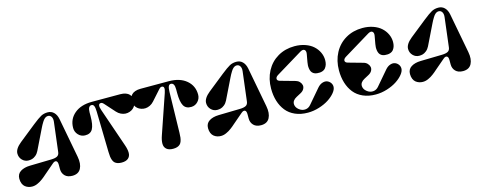

<svg xmlns="http://www.w3.org/2000/svg" viewBox="-33 -1500 5584 2240"><g transform="rotate(-15 2759.5 -380.0)"><path d="M189.9 -227.1 448.2 -232.9Q495.6 -233.9 520.3 -247.1Q544.9 -260.3 548.8 -295.9L591.8 -649.9Q596.7 -690.9 579.1 -714.4Q561.5 -737.8 529.8 -731.9Q515.1 -729 500.7 -716.6Q486.3 -704.1 472.4 -681.4Q458.5 -658.7 453.1 -648.7Q447.8 -638.7 437 -617.2L315.9 -369.1Q300.8 -338.4 277.1 -319.6Q253.4 -300.8 233.2 -295.4Q212.9 -290 190.9 -290Q146.5 -290 115.2 -322.3Q84 -354.5 84 -400.9Q84 -458.5 160.2 -520L360.8 -680.2Q432.1 -736.8 467.5 -755.9Q502.9 -774.9 548.8 -774.9Q593.3 -774.9 623 -745.4Q652.8 -715.8 663.1 -664.1L753.9 -183.1Q770.5 -95.2 741.5 -40Q712.4 15.1 638.2 15.1Q579.6 15.1 548.3 -17.1Q517.1 -49.3 517.1 -98.1V-149.9Q517.1 -189.9 498.3 -197.8Q479.5 -205.6 453.1 -182.1L355 -98.1Q350.6 -94.7 334 -80.1Q317.4 -65.4 308.6 -58.1Q299.8 -50.8 282.5 -37.6Q265.1 -24.4 251.7 -16.8Q238.3 -9.3 221.2 -1Q204.1 7.3 187 11.2Q169.9 15.1 152.8 15.1Q129.9 15.1 108.9 8.3Q87.9 1.5 69.6 -12.7Q51.3 -26.9 40.5 -52.5Q29.8 -78.1 29.8 -111.8Q29.8 -168.5 74.2 -197Q118.7 -225.6 189.9 -227.1Z M1160.6 -639.2 1321.8 -170.9Q1341.3 -115.7 1341.1 -74.2Q1340.8 -32.7 1313.5 -8.8Q1286.1 15.1 1233.9 15.1Q1205.1 15.1 1184.8 8.3Q1164.6 1.5 1151.4 -10.7Q1138.2 -22.9 1130.4 -43.7Q1122.6 -64.5 1119.4 -88.4Q1116.2 -112.3 1115.7 -146L1105 -634.8Q1104 -682.1 1095 -703.1Q1085.9 -724.1 1065.9 -724.1Q1022 -724.1 1022 -647V-603Q1022 -496.1 995.1 -448Q968.3 -399.9 901.9 -401.9Q854.5 -403.3 822 -438.5Q789.6 -473.6 789.6 -521Q789.6 -627 868.2 -693.4Q946.8 -759.8 1080.6 -759.8H1422.9Q1460 -759.8 1487.8 -749.8Q1515.6 -739.7 1530.5 -723.1Q1545.4 -706.5 1552.5 -688Q1559.6 -669.4 1559.6 -648.9Q1559.6 -621.1 1548.1 -596.9Q1536.6 -572.8 1517.8 -556.6Q1499 -540.5 1473.9 -532.2Q1448.7 -523.9 1422.9 -525.4Q1397 -526.9 1369.4 -540Q1341.8 -553.2 1319.8 -578.1L1208 -703.1Q1193.8 -719.2 1177.7 -719.2Q1132.8 -719.2 1160.6 -639.2Z M1767.6 -170.9 1928.2 -639.2Q1956.1 -719.2 1911.6 -719.2Q1895.5 -719.2 1881.3 -703.1L1769.5 -578.1Q1747.6 -553.2 1720 -540Q1692.4 -526.9 1666.3 -525.4Q1640.1 -523.9 1615 -532.2Q1589.8 -540.5 1571 -556.6Q1552.2 -572.8 1540.8 -596.9Q1529.3 -621.1 1529.3 -648.9Q1529.3 -669.4 1536.4 -688Q1543.5 -706.5 1558.6 -723.1Q1573.7 -739.7 1601.6 -749.8Q1629.4 -759.8 1666.5 -759.8H2008.3Q2142.1 -759.8 2220.7 -693.4Q2299.3 -627 2299.3 -521Q2299.3 -473.6 2267.1 -438.5Q2234.9 -403.3 2187.5 -401.9Q2121.1 -399.9 2094.2 -448Q2067.4 -496.1 2067.4 -603V-647Q2067.4 -724.1 2023.4 -724.1Q2003.4 -724.1 1994.4 -703.1Q1985.4 -682.1 1984.4 -634.8L1973.6 -146Q1973.1 -112.3 1970 -88.4Q1966.8 -64.5 1959 -43.7Q1951.2 -22.9 1938 -10.7Q1924.8 1.5 1904.5 8.3Q1884.3 15.1 1855.5 15.1Q1803.2 15.1 1775.9 -8.8Q1748.5 -32.7 1748.3 -74.2Q1748 -115.7 1767.6 -170.9Z M2469.2 -227.1 2727.5 -232.9Q2774.9 -233.9 2799.6 -247.1Q2824.2 -260.3 2828.1 -295.9L2871.1 -649.9Q2876 -690.9 2858.4 -714.4Q2840.8 -737.8 2809.1 -731.9Q2794.4 -729 2780 -716.6Q2765.6 -704.1 2751.7 -681.4Q2737.8 -658.7 2732.4 -648.7Q2727.1 -638.7 2716.3 -617.2L2595.2 -369.1Q2580.1 -338.4 2556.4 -319.6Q2532.7 -300.8 2512.5 -295.4Q2492.2 -290 2470.2 -290Q2425.8 -290 2394.5 -322.3Q2363.3 -354.5 2363.3 -400.9Q2363.3 -458.5 2439.5 -520L2640.1 -680.2Q2711.4 -736.8 2746.8 -755.9Q2782.2 -774.9 2828.1 -774.9Q2872.6 -774.9 2902.3 -745.4Q2932.1 -715.8 2942.4 -664.1L3033.2 -183.1Q3049.8 -95.2 3020.8 -40Q2991.7 15.1 2917.5 15.1Q2858.9 15.1 2827.6 -17.1Q2796.4 -49.3 2796.4 -98.1V-149.9Q2796.4 -189.9 2777.6 -197.8Q2758.8 -205.6 2732.4 -182.1L2634.3 -98.1Q2629.9 -94.7 2613.3 -80.1Q2596.7 -65.4 2587.9 -58.1Q2579.1 -50.8 2561.8 -37.6Q2544.4 -24.4 2531 -16.8Q2517.6 -9.3 2500.5 -1Q2483.4 7.3 2466.3 11.2Q2449.2 15.1 2432.1 15.1Q2409.2 15.1 2388.2 8.3Q2367.2 1.5 2348.9 -12.7Q2330.6 -26.9 2319.8 -52.5Q2309.1 -78.1 2309.1 -111.8Q2309.1 -168.5 2353.5 -197Q2397.9 -225.6 2469.2 -227.1Z M3483.9 15.1Q3397.9 15.1 3331.1 -14.2Q3264.2 -43.5 3222.7 -95.7Q3181.2 -147.9 3160.2 -216.3Q3139.2 -284.7 3139.2 -366.2Q3139.2 -483.9 3188.7 -577.1Q3238.3 -670.4 3327.6 -722.7Q3417 -774.9 3530.3 -774.9Q3600.1 -774.9 3658.4 -754.4Q3716.8 -733.9 3754.9 -699.2Q3793 -664.6 3814 -619.6Q3835 -574.7 3835 -525.9Q3835 -498 3828.4 -475.3Q3821.8 -452.6 3807.4 -433.8Q3793 -415 3766.4 -406.5Q3739.7 -397.9 3703.1 -401.9Q3679.2 -404.3 3662.4 -415.8Q3645.5 -427.2 3637.7 -442.9Q3629.9 -458.5 3626.7 -479.2Q3623.5 -500 3624.5 -517.8Q3625.5 -535.6 3628.9 -555.2L3646 -649.9Q3652.3 -685.5 3634.8 -700.7Q3617.2 -715.8 3583 -696.8L3260.3 -501Q3230.5 -482.9 3230.2 -460.7Q3230 -438.5 3261.2 -429.2L3440.9 -378.9Q3467.3 -371.6 3484.9 -352.8Q3502.4 -334 3507.3 -312Q3512.2 -290 3499.8 -266.1Q3487.3 -242.2 3457 -226.1L3402.3 -196.8Q3347.2 -167.5 3350.1 -120.1Q3352.5 -83 3387.2 -55.2Q3424.8 -24.4 3468.3 -30.3Q3502.9 -34.7 3528.3 -64L3675.3 -235.8Q3703.1 -268.1 3735.1 -278.6Q3767.1 -289.1 3791.7 -280.3Q3816.4 -271.5 3832.8 -250Q3849.1 -228.5 3849.1 -201.2Q3849.1 -168.5 3818.4 -130.4Q3787.6 -92.3 3738.3 -60.1Q3689 -27.8 3620.6 -6.3Q3552.2 15.1 3483.9 15.1Z M4303.7 15.1Q4217.8 15.1 4150.9 -14.2Q4084 -43.5 4042.5 -95.7Q4001 -147.9 3980 -216.3Q3959 -284.7 3959 -366.2Q3959 -483.9 4008.5 -577.1Q4058.1 -670.4 4147.5 -722.7Q4236.8 -774.9 4350.1 -774.9Q4419.9 -774.9 4478.3 -754.4Q4536.6 -733.9 4574.7 -699.2Q4612.8 -664.6 4633.8 -619.6Q4654.8 -574.7 4654.8 -525.9Q4654.8 -498 4648.2 -475.3Q4641.6 -452.6 4627.2 -433.8Q4612.8 -415 4586.2 -406.5Q4559.6 -397.9 4522.9 -401.9Q4499 -404.3 4482.2 -415.8Q4465.3 -427.2 4457.5 -442.9Q4449.7 -458.5 4446.5 -479.2Q4443.4 -500 4444.3 -517.8Q4445.3 -535.6 4448.7 -555.2L4465.8 -649.9Q4472.2 -685.5 4454.6 -700.7Q4437 -715.8 4402.8 -696.8L4080.1 -501Q4050.3 -482.9 4050 -460.7Q4049.8 -438.5 4081.1 -429.2L4260.7 -378.9Q4287.1 -371.6 4304.7 -352.8Q4322.3 -334 4327.1 -312Q4332 -290 4319.6 -266.1Q4307.1 -242.2 4276.9 -226.1L4222.2 -196.8Q4167 -167.5 4169.9 -120.1Q4172.4 -83 4207 -55.2Q4244.6 -24.4 4288.1 -30.3Q4322.8 -34.7 4348.1 -64L4495.1 -235.8Q4522.9 -268.1 4554.9 -278.6Q4586.9 -289.1 4611.6 -280.3Q4636.2 -271.5 4652.6 -250Q4668.9 -228.5 4668.9 -201.2Q4668.9 -168.5 4638.2 -130.4Q4607.4 -92.3 4558.1 -60.1Q4508.8 -27.8 4440.4 -6.3Q4372.1 15.1 4303.7 15.1Z M4908.7 -227.1 5167 -232.9Q5214.4 -233.9 5239 -247.1Q5263.7 -260.3 5267.6 -295.9L5310.5 -649.9Q5315.4 -690.9 5297.9 -714.4Q5280.3 -737.8 5248.5 -731.9Q5233.9 -729 5219.5 -716.6Q5205.1 -704.1 5191.2 -681.4Q5177.2 -658.7 5171.9 -648.7Q5166.5 -638.7 5155.8 -617.2L5034.7 -369.1Q5019.5 -338.4 4995.8 -319.6Q4972.2 -300.8 4951.9 -295.4Q4931.6 -290 4909.7 -290Q4865.2 -290 4834 -322.3Q4802.7 -354.5 4802.7 -400.9Q4802.7 -458.5 4878.9 -520L5079.6 -680.2Q5150.9 -736.8 5186.3 -755.9Q5221.7 -774.9 5267.6 -774.9Q5312 -774.9 5341.8 -745.4Q5371.6 -715.8 5381.8 -664.1L5472.7 -183.1Q5489.3 -95.2 5460.2 -40Q5431.2 15.1 5356.9 15.1Q5298.3 15.1 5267.1 -17.1Q5235.8 -49.3 5235.8 -98.1V-149.9Q5235.8 -189.9 5217 -197.8Q5198.2 -205.6 5171.9 -182.1L5073.7 -98.1Q5069.3 -94.7 5052.7 -80.1Q5036.1 -65.4 5027.3 -58.1Q5018.6 -50.8 5001.2 -37.6Q4983.9 -24.4 4970.5 -16.8Q4957 -9.3 4939.9 -1Q4922.9 7.3 4905.8 11.2Q4888.7 15.1 4871.6 15.1Q4848.6 15.1 4827.6 8.3Q4806.6 1.5 4788.3 -12.7Q4770 -26.9 4759.3 -52.5Q4748.5 -78.1 4748.5 -111.8Q4748.5 -168.5 4793 -197Q4837.4 -225.6 4908.7 -227.1Z"/></g></svg>

Font: Pilowlava
Style: Regular
Weight: 400
Designer: Anton Moglia, Jérémy Landes, Maksym Kobuzan (Cyrillic), Velvetyne Type Foundry
Foundry: Anton Moglia, Jérémy Landes, Velvetyne Type Foundry
Version: Version 1.001;hotconv 1.0.109;makeotfexe 2.5.65596